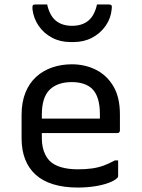

<svg xmlns="http://www.w3.org/2000/svg" viewBox="-20 -832 640 863"><path d="M303 -543Q362 -543 411 -518.5Q460 -494 489.5 -444.5Q519 -395 519 -318V-245Q519 -242 517.5 -239.5Q516 -237 514 -235.5Q512 -234 508 -234H249Q232 -234 215 -234Q198 -234 182 -234H152L139 -299H429Q429 -304 429 -309Q429 -314 429 -319Q429 -358 420.5 -386.5Q412 -415 394 -433Q378 -448 355 -455.5Q332 -463 303 -463Q238 -463 203 -428.5Q168 -394 168 -316V-211Q168 -189 172 -170.5Q176 -152 183.5 -137Q191 -122 202 -110Q222 -90 254.5 -80.5Q287 -71 330 -71Q366 -71 394 -75Q422 -79 446.5 -88Q471 -97 496 -111H511Q511 -93 511 -75Q511 -57 511 -40Q511 -38 510 -36Q509 -34 507 -32Q495 -20 468 -10Q441 0 405 5.5Q369 11 329 11Q268 11 220 -3.5Q172 -18 140.5 -46.5Q109 -75 93 -116Q77 -157 77 -211V-315Q77 -373 94.5 -416Q112 -459 143 -487Q174 -515 215 -529Q256 -543 303 -543ZM304 -716Q349 -716 377 -739Q405 -762 416 -812Q429 -812 442 -812Q455 -812 468 -812Q478 -812 481 -808Q484 -804 482 -790Q478 -749 454.5 -715.5Q431 -682 394 -662.5Q357 -643 311 -643H297Q251 -643 214 -662.5Q177 -682 154 -715.5Q131 -749 126 -790Q125 -804 127.5 -808Q130 -812 140 -812Q153 -812 166 -812Q179 -812 192 -812Q203 -762 231 -739Q259 -716 304 -716Z"/></svg>

Font: RecMonoLinear Nerd Font Mono
Style: Regular
Weight: 400
Monospace: yes
Version: Version 1.085; ttfautohint (v1.8.4.7-5d5b);Nerd Fonts 3.2.1